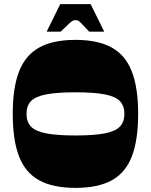

<svg xmlns="http://www.w3.org/2000/svg" viewBox="-20 -904 734 934"><path d="M347 10Q238 10 170.5 -27Q103 -64 72.5 -143.5Q42 -223 42 -350Q42 -478 73 -557Q104 -636 171 -673Q238 -710 347 -710Q456 -710 523 -673Q590 -636 621 -557Q652 -478 652 -350Q652 -223 621.5 -143.5Q591 -64 524 -27Q457 10 347 10ZM347 -245Q437 -245 489 -255Q541 -265 563 -288Q585 -311 585 -350Q585 -390 563 -412.5Q541 -435 489 -445Q437 -455 347 -455Q258 -455 205.5 -445Q153 -435 131 -412.5Q109 -390 109 -350Q109 -311 131 -288Q153 -265 205.5 -255Q258 -245 347 -245ZM207 -750 273 -884H421L487 -750H414Q388 -778 376.5 -789.5Q365 -801 360 -803.5Q355 -806 347 -806Q340 -806 334.5 -803.5Q329 -801 316.5 -789.5Q304 -778 275 -750Z"/></svg>

Font: Ojuju ExtraBold
Style: Regular
Weight: 800
Designer: Chisaokwu Joboson, Mirko Velimirovic
Foundry: Udi Foundry
Version: Version 1.000